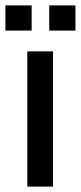

<svg xmlns="http://www.w3.org/2000/svg" viewBox="-31 -690 299 710"><path d="M70 0H165V-500H70ZM151 -577H248V-670H151ZM-11 -577H86V-670H-11Z"/></svg>

Font: Uncut Sans Medium
Style: Regular
Weight: 500
Designer: Kasper Nordkvist
Foundry: UNCUT.wtf
Version: Version 1.304;Glyphs 3.2 (3246)